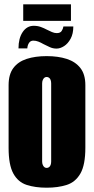

<svg xmlns="http://www.w3.org/2000/svg" viewBox="-20 -861 437 893"><path d="M197 12Q144 12 104 -1Q64 -14 42 -54Q20 -94 20 -173V-465Q20 -515 42 -544.5Q64 -574 104 -587Q144 -600 197 -600Q250 -600 290.5 -587Q331 -574 354 -544.5Q377 -515 377 -465V-174Q377 -94 354 -54Q331 -14 290.5 -1Q250 12 197 12ZM197 -80Q203 -80 208 -83.5Q213 -87 215.5 -94Q218 -101 218 -110V-473Q218 -482 215.5 -489Q213 -496 208 -499.5Q203 -503 197 -503Q191 -503 186.5 -499.5Q182 -496 179 -489Q176 -482 176 -473V-110Q176 -101 179 -94Q182 -87 186.5 -83.5Q191 -80 197 -80ZM243 -635Q226 -635 211 -642Q196 -649 182 -656Q170 -663 158.5 -667.5Q147 -672 135 -672Q122 -672 115 -661.5Q108 -651 107 -636H66Q66 -683 85.5 -712Q105 -741 137 -741Q155 -741 170 -735.5Q185 -730 198 -723Q210 -717 221.5 -712Q233 -707 244 -707Q260 -707 266.5 -716.5Q273 -726 275 -738H321Q321 -704 308.5 -681Q296 -658 278 -646.5Q260 -635 243 -635ZM88 -764V-841H310V-764Z"/></svg>

Font: Alumni Sans Black
Style: Regular
Weight: 900
Designer: Robert E. Leuschke
Foundry: Robert E. Leuschke
Version: Version 1.018